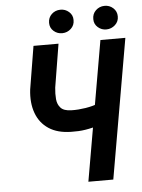

<svg xmlns="http://www.w3.org/2000/svg" viewBox="-59 -928 720 974"><g transform="rotate(-5 301.0 -441.0)"><path d="M133.8 -710.9H261.2L225.1 -490.2Q221.7 -459 224.1 -431.6Q226.6 -404.3 242.7 -387Q258.8 -369.6 296.4 -368.7Q314.5 -368.2 333.3 -369.6Q352.1 -371.1 370.4 -374Q388.7 -377 406.5 -381.8Q424.3 -386.7 442.4 -392.6L430.7 -282.7Q414.1 -275.9 396.2 -271.5Q378.4 -267.1 360.1 -264.2Q341.8 -261.2 323.5 -260.3Q305.2 -259.3 287.6 -259.8Q217.3 -260.7 172.6 -290.3Q127.9 -319.8 108.9 -371.8Q89.8 -423.8 97.7 -491.7ZM474.6 -710.9H601.6L478 0H351.1ZM222.7 -820.3Q222.7 -846.7 240.7 -864Q258.8 -881.3 285.2 -881.8Q310.1 -882.3 329.1 -865.7Q348.1 -849.1 347.7 -823.7Q348.1 -797.4 329.6 -780Q311 -762.7 285.6 -762.2Q260.3 -761.7 241.5 -778.1Q222.7 -794.4 222.7 -820.3ZM447.8 -819.3Q447.3 -846.2 465.6 -863.8Q483.9 -881.3 509.8 -881.8Q535.2 -882.3 554 -865.5Q572.8 -848.6 572.8 -822.8Q573.2 -796.9 554.4 -779.5Q535.6 -762.2 510.3 -761.7Q485.4 -761.2 466.6 -777.6Q447.8 -793.9 447.8 -819.3Z"/></g></svg>

Font: Roboto Condensed SemiBold
Style: Italic
Weight: 600
Italic angle: -12°
Designer: Christian Robertson
Foundry: Google
Version: Version 3.008; 2023